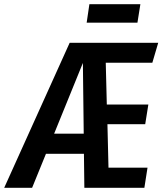

<svg xmlns="http://www.w3.org/2000/svg" viewBox="-66 -895 774 915"><path d="M660 -596H438L443 -397H641L626 -303H446L451 -96H637L622 0H336L334 -162H153L87 0H-46L266 -691H688ZM192 -258H333L329 -595ZM589 -787H347L360 -875H603Z"/></svg>

Font: Fira Sans Extra Condensed Medium
Style: Italic
Weight: 500
Width: 3
Italic angle: -8°
Designer: Carrois Corporate & Edenspiekermann AG
Foundry: Carrois Corporate GbR & Edenspiekermann AG
Version: Version 4.203